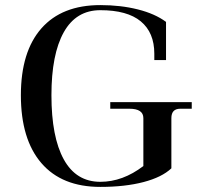

<svg xmlns="http://www.w3.org/2000/svg" viewBox="-20 -728 773 754"><path d="M374 6Q223 6 142.5 -87.5Q62 -181 62 -354Q62 -525 142.5 -616.5Q223 -708 374 -708Q454 -708 521.5 -691Q589 -674 632 -642V-492H586V-517Q586 -600 533 -644Q480 -688 374 -688Q279 -688 230.5 -601.5Q182 -515 182 -354Q182 -190 230.5 -102Q279 -14 374 -14Q462 -14 543 -76V-264Q543 -301 488 -301H413V-327H733V-301H688Q653 -301 653 -264V-67Q616 -32 543.5 -13Q471 6 374 6Z"/></svg>

Font: Bentinck
Style: Regular
Weight: 400
Designer: Jörg Drees
Foundry: Jörg Drees
Version: Version 1.000; ttfautohint (v1.8.4.7-5d5b)